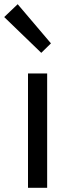

<svg xmlns="http://www.w3.org/2000/svg" viewBox="-41 -892 336 912"><path d="M155 -641 201 -686 43 -872 -21 -811ZM92 0H183V-543H92Z"/></svg>

Font: Noto Sans JP
Style: Regular
Weight: 400
Designer: Ryoko NISHIZUKA  (kana, bopomofo & ideographs); Paul D. Hunt (Latin, Greek & Cyrillic); Sandoll Communications , Soo-you
Foundry: Adobe
Version: Version 2.002;hotconv 1.0.116;makeotfexe 2.5.65601